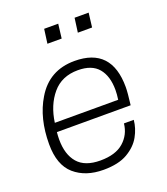

<svg xmlns="http://www.w3.org/2000/svg" viewBox="-137 -832 813 937"><g transform="rotate(-20 269.5 -364.0)"><path d="M240 9Q147 9 89.5 -41Q32 -91 32 -199Q32 -334 89 -428Q155 -539 287 -539Q479 -539 479 -334Q479 -305 471 -242H88Q86 -222 86 -204Q86 -126 123.5 -82.5Q161 -39 241 -39Q320 -39 362 -76Q404 -113 410 -170H461Q457 -127 434.5 -86.5Q412 -46 365 -18.5Q318 9 240 9ZM423 -288Q427 -315 427 -338Q427 -410 393 -450.5Q359 -491 287 -491Q203 -491 154.5 -433.5Q106 -376 94 -288ZM266 -663H192L202 -737H275ZM424 -663H350L360 -737H433Z"/></g></svg>

Font: Tanohe Sans Light
Style: Italic
Weight: 300
Designer: Village Type and Design LLC & Cristiano Sobral
Foundry: Cooper Hewitt Smithsonian Design Museum
Version: Version 1.00;September 29, 2021;FontCreator 13.0.0.2655 64-b